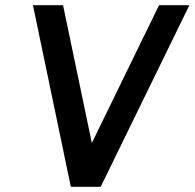

<svg xmlns="http://www.w3.org/2000/svg" viewBox="-20 -720 750 740"><path d="M107 -700 253 0H368L710 -700H593L334 -169L223 -700Z"/></svg>

Font: Unageo
Style: SemiBold-Italic
Weight: 600
Designer: Richard Sepsi
Foundry: Richard Sepsi
Version: Version 2.000